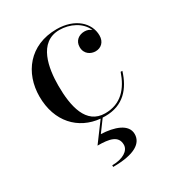

<svg xmlns="http://www.w3.org/2000/svg" viewBox="-171 -577 850 924"><g transform="rotate(-30 254.0 -115.0)"><path d="M285 173.5C285 206.5 246 231.5 187 231.5V240.5C308 240.5 356 205 356 155C356 99 286.5 77 214.5 74L262 9.5C267 10 272 10 277 10C378 10 430.5 -53.5 456.5 -138H447C420 -59 371.5 -2 283.5 -2C177.5 -2 154 -115.5 154 -230C154 -324 174.5 -460 292 -460C349 -460 409 -431.5 430 -380C420 -389 407 -393.5 392.5 -393.5C362 -393.5 335.5 -374.5 335.5 -339.5C335.5 -299.5 367.5 -283.5 392.5 -283.5C423 -283.5 446.5 -304.5 446.5 -340.5C446.5 -410.5 384 -470 282 -470C131 -470 49 -360 49 -230C49 -90 133.5 -2 251 9L173 114C238 114 285 123 285 173.5Z"/></g></svg>

Font: Bodoni* 24
Style: Regular
Weight: 400
Version: Version 2.3